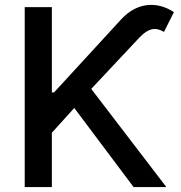

<svg xmlns="http://www.w3.org/2000/svg" viewBox="-20 -756 731 776"><path d="M79.9 0H189.6V-219.5L280.2 -319.6L519.9 0H652.3L348.7 -396.7L544 -604.8C579.2 -642 608.7 -647.4 642.8 -627.1L682.9 -707C613.6 -752.5 533.4 -746.4 470.5 -678.6L198.5 -382.5H189.6V-727.3H79.9Z"/></svg>

Font: Margiela Sans Medium
Style: Regular
Weight: 500
Designer: Stefan Endress, Andreas Faust
Version: Version 1.100;FEAKit 1.0